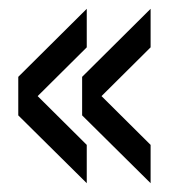

<svg xmlns="http://www.w3.org/2000/svg" viewBox="-20 -530 413 436"><path d="M177 -422.5 21.5 -268V-355.5L177 -510ZM177 -114 21.5 -268V-355.5L177 -201ZM322 -422.5 166.5 -268V-355.5L322 -510ZM322 -114 166.5 -268V-355.5L322 -201Z"/></svg>

Font: Big Shoulders Text Thin Medium
Style: Regular
Weight: 500
Version: Version 2.002